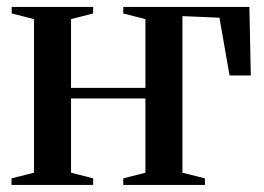

<svg xmlns="http://www.w3.org/2000/svg" viewBox="-20 -522 746 542"><path d="M12.5 0V-18.5L76 -34.5V-468L13 -484V-502.5H243V-484L180.5 -468V-274H390.5V-468L328 -484V-502.5H684L688 -309H628L599.5 -472L495 -476.5V-34.5L558.5 -18.5V0H328V-18.5L390.5 -34.5V-244H180.5V-34.5L243 -18.5V0Z"/></svg>

Font: Merriweather 144pt Medium
Style: Regular
Weight: 500
Version: Version 2.100